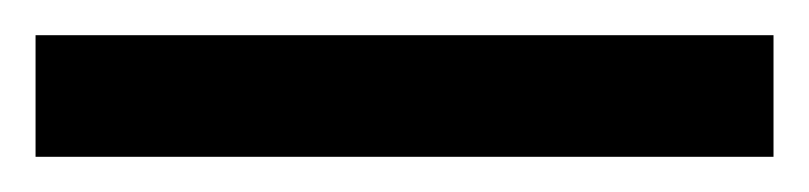

<svg xmlns="http://www.w3.org/2000/svg" viewBox="-22 70 455 108"><path d="M413.1 158.2H-2V89.8H413.1Z"/></svg>

Font: Open Sans
Style: Bold
Weight: 700
Designer: Monotype Design Team
Foundry: Monotype Imaging Inc.
Version: Version 3.000; ttfautohint (v1.8.4)